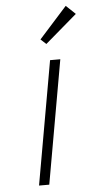

<svg xmlns="http://www.w3.org/2000/svg" viewBox="-55 -808 418 841"><g transform="rotate(-5 154.0 -387.0)"><path d="M223 -543 127 0H82L178 -543ZM144 -637 267 -774 308 -735 168 -615Z"/></g></svg>

Font: Fz Poppins ExtLt
Style: Italic
Weight: 200
Italic angle: -10°
Designer: Ninad Kale (Devanagari), Jonny Pinhorn (Latin)
Foundry: Indian Type Foundry
Version: Vit hóa bi Vntype.Com & FontZin.Com